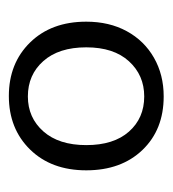

<svg xmlns="http://www.w3.org/2000/svg" viewBox="2 -739 390 434"><g transform="rotate(-90 197.0 -522.0)"><path d="M197 -697Q271 -697 318 -649Q365 -601 365 -522Q365 -470 343.5 -430.5Q322 -391 283.5 -369Q245 -347 196 -347Q121 -347 75 -395Q29 -443 29 -522Q29 -601 76 -649Q123 -697 197 -697ZM196 -654Q148 -654 117 -619Q86 -584 86 -522Q86 -460 116.5 -425.5Q147 -391 196 -391Q244 -391 275.5 -425.5Q307 -460 307 -522Q307 -584 276 -619Q245 -654 196 -654Z"/></g></svg>

Font: Poppins-Tabular Light
Style: Regular
Weight: 300
Designer: Ninad Kale (Devanagari), Jonny Pinhorn (Latin)
Foundry: Indian Type Foundry
Version: Version 4.004